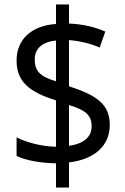

<svg xmlns="http://www.w3.org/2000/svg" viewBox="-20 -779 560 857"><path d="M230 -50V58H288V-54C404 -68 470 -130 470 -221C470 -316 409 -354 288 -394V-600C338 -596 385 -584 425 -567L450 -638C405 -658 352 -671 288 -674V-759H230V-672C123 -665 54 -605 54 -509C54 -417 107 -369 230 -331V-124C166 -125 96 -144 54 -166V-83C95 -63 161 -51 230 -50ZM230 -598V-416C158 -438 135 -462 135 -514C135 -560 166 -592 230 -598ZM288 -128V-310C364 -287 389 -264 389 -215C389 -170 357 -138 288 -128Z"/></svg>

Font: Noto Sans Bengali UI SemiCondensed
Style: Regular
Weight: 400
Width: 4
Designer: Jelle Bosma - Monotype Design Team
Foundry: Monotype Imaging Inc.
Version: Version 2.003